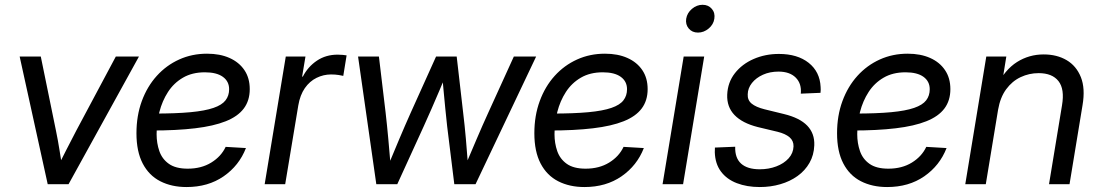

<svg xmlns="http://www.w3.org/2000/svg" viewBox="-20 -754 4506 786"><path d="M175.3 0 60.5 -522.5H147L209 -219.7Q217.3 -179.7 223.6 -139.6Q230 -99.6 236.3 -60.1H210.9Q230.5 -99.6 251 -139.4Q271.5 -179.2 292.5 -219.7L454.1 -522.5H548.8L260.7 0Z M743.7 11.7Q682.6 11.7 636.2 -12Q589.8 -35.6 564.2 -84.7Q538.6 -133.8 538.6 -208.5Q538.6 -280.3 560.5 -340.1Q582.5 -399.9 621.8 -443.4Q661.1 -486.8 713.6 -510.5Q766.1 -534.2 827.6 -534.2Q880.4 -534.2 919.4 -516.8Q958.5 -499.5 980.5 -467Q1002.4 -434.6 1002.4 -389.2Q1002.4 -342.3 978 -309.8Q953.6 -277.3 904.1 -257.6Q854.5 -237.8 778.6 -228.8Q702.6 -219.7 599.6 -219.7L611.3 -289.1Q700.7 -289.1 760 -294.7Q819.3 -300.3 854 -312.3Q888.7 -324.2 903.3 -343.3Q918 -362.3 918 -388.7Q918 -420.9 892.3 -439.5Q866.7 -458 818.8 -458Q766.6 -458 729 -436Q691.4 -414.1 667.7 -377.4Q644 -340.8 632.6 -295.9Q621.1 -251 621.1 -204.6Q621.1 -168 632.3 -135.5Q643.6 -103 671.4 -83.3Q699.2 -63.5 748.5 -63.5Q804.2 -63.5 844.7 -88.4Q885.3 -113.3 903.8 -152.8L986.8 -147.9Q959 -76.2 895.5 -32.2Q832 11.7 743.7 11.7Z M1063.5 0 1149.9 -522.5H1230.5L1216.8 -440.4H1219.7Q1240.7 -481 1277.3 -505.6Q1314 -530.3 1362.3 -530.3Q1373 -530.3 1383.3 -529.3Q1393.6 -528.3 1398.9 -527.3L1385.3 -443.4Q1379.9 -444.8 1366.2 -447Q1352.5 -449.2 1335 -449.2Q1304.2 -449.2 1275.9 -435.3Q1247.6 -421.4 1228 -393.3Q1208.5 -365.2 1201.2 -322.8L1147.5 0Z M1520.5 0 1445.8 -522.5H1531.2L1558.6 -293Q1564.5 -241.7 1569.6 -185.5Q1574.7 -129.4 1579.6 -70.8H1566.9Q1590.8 -128.4 1614.5 -184.6Q1638.2 -240.7 1661.6 -293L1765.1 -522.5H1849.6L1876 -293Q1882.3 -241.7 1887.2 -185.5Q1892.1 -129.4 1896.5 -70.8H1882.8Q1907.2 -128.4 1931.2 -184.6Q1955.1 -240.7 1979 -293L2083.5 -522.5H2174.8L1926.8 0H1839.8L1810.5 -237.3Q1806.6 -272.5 1803 -309.1Q1799.3 -345.7 1795.9 -383.3Q1792.5 -420.9 1789.1 -458H1810.1Q1794.9 -420.9 1778.8 -383.3Q1762.7 -345.7 1746.8 -309.1Q1731 -272.5 1714.8 -237.3L1606.4 0Z M2372.6 11.7Q2311.5 11.7 2265.1 -12Q2218.8 -35.6 2193.1 -84.7Q2167.5 -133.8 2167.5 -208.5Q2167.5 -280.3 2189.5 -340.1Q2211.4 -399.9 2250.7 -443.4Q2290 -486.8 2342.5 -510.5Q2395 -534.2 2456.5 -534.2Q2509.3 -534.2 2548.3 -516.8Q2587.4 -499.5 2609.4 -467Q2631.3 -434.6 2631.3 -389.2Q2631.3 -342.3 2606.9 -309.8Q2582.5 -277.3 2533 -257.6Q2483.4 -237.8 2407.5 -228.8Q2331.5 -219.7 2228.5 -219.7L2240.2 -289.1Q2329.6 -289.1 2388.9 -294.7Q2448.2 -300.3 2482.9 -312.3Q2517.6 -324.2 2532.2 -343.3Q2546.9 -362.3 2546.9 -388.7Q2546.9 -420.9 2521.2 -439.5Q2495.6 -458 2447.8 -458Q2395.5 -458 2357.9 -436Q2320.3 -414.1 2296.6 -377.4Q2272.9 -340.8 2261.5 -295.9Q2250 -251 2250 -204.6Q2250 -168 2261.2 -135.5Q2272.5 -103 2300.3 -83.3Q2328.1 -63.5 2377.4 -63.5Q2433.1 -63.5 2473.6 -88.4Q2514.2 -113.3 2532.7 -152.8L2615.7 -147.9Q2587.9 -76.2 2524.4 -32.2Q2460.9 11.7 2372.6 11.7Z M2692.4 0 2778.8 -522.5H2862.8L2776.4 0ZM2837.4 -620.6Q2813.5 -620.6 2799.6 -637.2Q2785.6 -653.8 2789.1 -677.2Q2793 -701.2 2812.7 -717.8Q2832.5 -734.4 2856 -734.4Q2879.9 -734.4 2894 -717.8Q2908.2 -701.2 2904.3 -677.2Q2900.9 -653.8 2881.1 -637.2Q2861.3 -620.6 2837.4 -620.6Z M3090.3 11.7Q3037.6 11.7 2996.3 -4.2Q2955.1 -20 2931.4 -51.8Q2907.7 -83.5 2906.2 -130.9Q2906.2 -135.7 2906.5 -140.4Q2906.7 -145 2906.7 -149.9L2989.7 -153.3Q2988.3 -107.4 3013.9 -84.2Q3039.6 -61 3090.3 -61Q3127 -61 3158 -72.8Q3189 -84.5 3208.3 -105.7Q3227.5 -127 3228.5 -154.8Q3229 -177.7 3212.2 -192.1Q3195.3 -206.5 3163.6 -214.4L3082 -233.9Q3018.6 -250 2986.8 -283.2Q2955.1 -316.4 2957 -366.2Q2959 -416.5 2988.3 -454.1Q3017.6 -491.7 3065.2 -512.5Q3112.8 -533.2 3168.5 -533.2Q3244.6 -533.2 3290.5 -496.8Q3336.4 -460.4 3339.4 -397.9Q3339.8 -392.1 3339.8 -386.2Q3339.8 -380.4 3338.9 -374L3258.3 -370.6Q3262.2 -411.6 3237.5 -436.3Q3212.9 -460.9 3167 -460.9Q3131.8 -460.9 3103.5 -448.2Q3075.2 -435.5 3058.3 -414.3Q3041.5 -393.1 3041 -368.2Q3039.6 -344.2 3057.1 -329.8Q3074.7 -315.4 3109.9 -306.6L3189.5 -287.1Q3253.9 -271.5 3284.7 -239.5Q3315.4 -207.5 3313.5 -159.2Q3312 -119.1 3293.9 -87.4Q3275.9 -55.7 3244.9 -33.4Q3213.9 -11.2 3174.3 0.2Q3134.8 11.7 3090.3 11.7Z M3611.8 11.7Q3550.8 11.7 3504.4 -12Q3458 -35.6 3432.4 -84.7Q3406.7 -133.8 3406.7 -208.5Q3406.7 -280.3 3428.7 -340.1Q3450.7 -399.9 3490 -443.4Q3529.3 -486.8 3581.8 -510.5Q3634.3 -534.2 3695.8 -534.2Q3748.5 -534.2 3787.6 -516.8Q3826.7 -499.5 3848.6 -467Q3870.6 -434.6 3870.6 -389.2Q3870.6 -342.3 3846.2 -309.8Q3821.8 -277.3 3772.2 -257.6Q3722.7 -237.8 3646.7 -228.8Q3570.8 -219.7 3467.8 -219.7L3479.5 -289.1Q3568.8 -289.1 3628.2 -294.7Q3687.5 -300.3 3722.2 -312.3Q3756.8 -324.2 3771.5 -343.3Q3786.1 -362.3 3786.1 -388.7Q3786.1 -420.9 3760.5 -439.5Q3734.9 -458 3687 -458Q3634.8 -458 3597.2 -436Q3559.6 -414.1 3535.9 -377.4Q3512.2 -340.8 3500.7 -295.9Q3489.3 -251 3489.3 -204.6Q3489.3 -168 3500.5 -135.5Q3511.7 -103 3539.6 -83.3Q3567.4 -63.5 3616.7 -63.5Q3672.4 -63.5 3712.9 -88.4Q3753.4 -113.3 3772 -152.8L3855 -147.9Q3827.1 -76.2 3763.7 -32.2Q3700.2 11.7 3611.8 11.7Z M4065.9 -304.7 4015.6 0H3931.6L4017.6 -522.5H4099.6L4079.1 -395.5L4057.6 -398.4Q4094.2 -469.2 4143.6 -500.2Q4192.9 -531.2 4252.4 -531.2Q4306.6 -531.2 4346.4 -507.8Q4386.2 -484.4 4404.8 -438.2Q4423.3 -392.1 4411.6 -323.2L4358.4 0H4274.4L4327.6 -322.8Q4338.9 -389.2 4313.2 -421.9Q4287.6 -454.6 4231.9 -454.6Q4192.9 -454.6 4158.2 -438.2Q4123.5 -421.9 4099.1 -388.7Q4074.7 -355.5 4065.9 -304.7Z"/></svg>

Font: Inter 28pt
Style: Italic
Weight: 400
Italic angle: -9.3988°
Designer: Rasmus Andersson
Foundry: rsms
Version: Version 4.001;git-66647c0bb